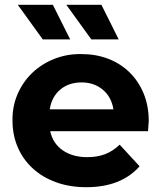

<svg xmlns="http://www.w3.org/2000/svg" viewBox="-20 -771 671 799"><path d="M596 -225H189Q200 -174 241 -145.5Q282 -117 343 -117Q385 -117 417.5 -129.5Q450 -142 478 -169L561 -79Q484 8 339 8Q270 8 213.5 -12.5Q157 -33 116.5 -70Q76 -107 54 -158Q32 -209 32 -269Q31 -328 53 -379Q75 -430 114 -467.5Q153 -505 206 -526Q259 -547 319 -546Q379 -546 430 -526.5Q481 -507 518.5 -470.5Q556 -434 577.5 -382.5Q599 -331 599 -267Q599 -264 596 -225ZM187 -316H452Q444 -367 408 -397.5Q372 -428 320 -428Q266 -428 230.5 -398Q195 -368 187 -316ZM54 -751H200L272 -607H158ZM256 -751H402L474 -607H360Z"/></svg>

Font: CMG Sans
Style: Bold
Weight: 700
Designer: Julieta Ulanovsky
Foundry: Julieta Ulanovsky
Version: Version 7.200